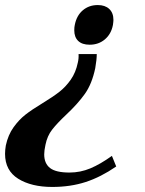

<svg xmlns="http://www.w3.org/2000/svg" viewBox="-63 -524 575 760"><path d="M231 -404Q231 -417 233 -425Q240 -462 264.5 -483Q289 -504 324 -504Q353 -504 369.5 -488.5Q386 -473 386 -445Q386 -439 384 -425Q377 -389 352 -368Q327 -347 292 -347Q262 -347 246.5 -362Q231 -377 231 -404ZM-43 85Q-43 70 -40 52Q-31 10 -9.5 -20Q12 -50 37.5 -70Q63 -90 106 -116Q147 -141 172 -160.5Q197 -180 217 -208.5Q237 -237 245 -276Q249 -292 248 -310H320Q320 -288 314 -254Q301 -192 273 -152.5Q245 -113 199 -70Q163 -36 143.5 -11Q124 14 117 49Q112 72 112 87Q112 123 135 141Q158 159 212 159Q255 159 294.5 142.5Q334 126 380 93L397 135Q336 177 276 196.5Q216 216 144 216Q61 216 9 183.5Q-43 151 -43 85Z"/></svg>

Font: Trirong ExtraBold
Style: Italic
Weight: 800
Italic angle: -12°
Designer: Katatrad Team
Foundry: CadsonDemak
Version: Version 1.001